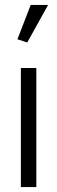

<svg xmlns="http://www.w3.org/2000/svg" viewBox="-20 -762 233 782"><path d="M128 0V-485H65V0ZM91 -589 176 -742H105L51 -602Z"/></svg>

Font: Catamaran Thin Light
Style: Regular
Weight: 300
Version: Version 2.000